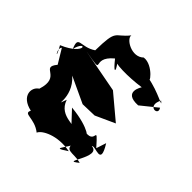

<svg xmlns="http://www.w3.org/2000/svg" viewBox="-239 -940 1164 1164"><g transform="rotate(45 342.5 -358.5)"><path d="M382 -108C407 -156 271 -104 234 -217C195 -115 263 -248 154 -344L321 -266L421 -269L546 -326L391 -456L111 -509C312 -474 143 -501 264 -601C361 -479 293 -622 265 -601C275 -579 398 -577 502 -592C502 -592 435 -492 564 -499L668 -583C701 -535 596 -531 642 -618C688 -581 596 -643 487 -661C539 -626 458 -739 383 -728C328 -674 227 -734 235 -770C167 -685 147 -739 144 -551C65 -498 5 -549 42 -461C68 -567 131 -490 -29 -422C29 -322 -36 -393 -10 -419L45 -328C-26 -242 117 -297 69 -147C26 -121 21 -39 127 -16C102 32 177 -2 246 53C258 21 347 -28 463 -5C338 80 491 -58 452 -81C429 20 488 -23 560 -2C458 81 637 -118 540 -126C553 -147 670 -69 589 -200L568 -136C457 -261 564 -131 435 -162C506 -128 458 -191 290 -206Z"/></g></svg>

Font: Asimov Silicon
Style: Regular
Weight: 400
Designer: Google
Version: Version 2.000980; 2014